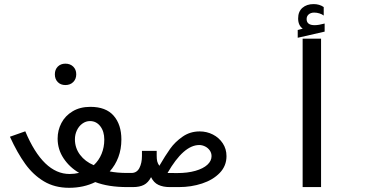

<svg xmlns="http://www.w3.org/2000/svg" viewBox="-20 -914 1840 938"><path d="M28.5 -246 103.5 -272.5Q191 -64 320 -64Q343.5 -64 366.5 -69.5Q320 -96.5 290.8 -140.2Q261.5 -184 261.5 -237Q261.5 -277.5 280 -313Q298.5 -348.5 334.8 -370.2Q371 -392 421.5 -392Q497.5 -392 535.2 -348.8Q573 -305.5 573 -232.5Q573 -185.5 558.2 -146.2Q543.5 -107 516 -76.5Q553 -69 601.5 -69V0Q509.5 0 445.5 -24.5Q388.5 3.5 317.5 3.5Q247.5 3.5 195 -27.8Q142.5 -59 103.5 -113Q64.5 -167 28.5 -246ZM438 -107Q463 -130 476.2 -162.2Q489.5 -194.5 489.5 -232Q489.5 -272 470 -297.2Q450.5 -322.5 419.5 -322.5Q399.5 -322.5 382.5 -310.2Q365.5 -298 355.8 -277.5Q346 -257 346 -233.5Q346 -191 371 -157.8Q396 -124.5 438 -107ZM248 -551Q248 -574 262.2 -588.5Q276.5 -603 299.5 -603Q323 -603 337.8 -588.5Q352.5 -574 352.5 -551Q352.5 -528 337.8 -513.2Q323 -498.5 299.5 -498.5Q276.5 -498.5 262.2 -513Q248 -527.5 248 -551Z M600 -69H622Q648.5 -69 661 -93.2Q673.5 -117.5 673.5 -152V-177H745.5V-153Q745.5 -136.5 748 -126Q750.5 -115.5 758.5 -104Q788 -154.5 811.5 -187.5Q835 -220.5 871.8 -246.2Q908.5 -272 955.5 -272Q990 -272 1020 -256.8Q1050 -241.5 1068.2 -214Q1086.5 -186.5 1086.5 -151Q1086.5 -103.5 1053.5 -69.2Q1020.5 -35 967.2 -17.5Q914 0 854.5 0H809Q777 0 754 -10.8Q731 -21.5 718 -48.5Q704 -21.5 683 -10.8Q662 0 629.5 0H600ZM845 -68.5Q896.5 -68.5 934.8 -79.5Q973 -90.5 993.2 -109.2Q1013.5 -128 1013.5 -151Q1013.5 -167 1004.5 -179.5Q995.5 -192 981.5 -198.8Q967.5 -205.5 953.5 -205.5Q877 -205.5 798.5 -69Z M1548.5 -725V0H1458.5V-725ZM1434.5 -767.5 1459 -774Q1436.5 -790 1436.5 -824Q1436.5 -857.5 1457.5 -875.8Q1478.5 -894 1512 -894Q1541 -894 1561.5 -879.5V-838Q1553.5 -844.5 1540.8 -848.5Q1528 -852.5 1515 -852.5Q1498.5 -852.5 1488.2 -843.8Q1478 -835 1478 -821Q1478 -791 1517 -791Q1536.5 -791 1566 -799V-759.5L1434.5 -729.5Z"/></svg>

Font: JuliaMono Italic
Style: Regular
Weight: 400
Italic angle: -9°
Monospace: yes
Designer: cormullion
Foundry: corm
Version: Version 0.049; ttfautohint (v1.8.4)